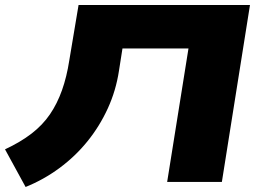

<svg xmlns="http://www.w3.org/2000/svg" viewBox="-24 -725 1049 765"><path d="M78 20 -4 -130Q58 -159 102 -193Q146 -227 175 -269.5Q204 -312 223 -365.5Q242 -419 252 -484L289 -705H972L860 0H642L727 -532H464L450 -443Q438 -364 405.5 -293Q373 -222 324.5 -162Q276 -102 213 -55.5Q150 -9 78 20Z"/></svg>

Font: Nunito Sans 7pt Expanded Black
Style: Italic
Weight: 900
Width: 7
Italic angle: -9°
Designer: Vernon Adams
Foundry: Vernon Adams
Version: Version 3.101;gftools[0.9.27]